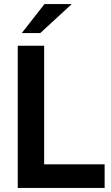

<svg xmlns="http://www.w3.org/2000/svg" viewBox="-20 -921 544 941"><path d="M67 0V-697H196.4V-115.6H492.8V0ZM86.6 -758.8 198 -901H331.6L177.2 -758.8Z"/></svg>

Font: Hanken Grotesk
Style: Regular
Weight: 400
Designer: Alfredo Marco Pradil
Foundry: Hanken Design Co.
Version: Version 3.013